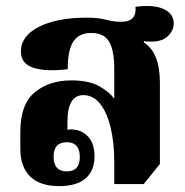

<svg xmlns="http://www.w3.org/2000/svg" viewBox="-20 -621 628 652"><path d="M181 11Q115 11 82 -22Q49 -55 49 -116V-173Q49 -267 98 -307.5Q147 -348 222 -348Q282 -348 316.5 -328.5Q351 -309 368 -286V-388Q368 -450 350.5 -479.5Q333 -509 290 -509Q248 -509 229 -480Q210 -451 210 -386Q135 -377 93 -391Q51 -405 51 -446Q51 -499 112.5 -530Q174 -561 273 -561Q315 -561 340 -554Q365 -547 392 -547Q445 -547 440 -598Q503 -606 536.5 -590Q570 -574 570 -541Q570 -516 547 -495.5Q524 -475 469 -481L468 -477Q523 -443 523 -340V-64L468 4H368V-71Q368 -137 355.5 -188.5Q343 -240 319.5 -269Q296 -298 263 -298Q209 -298 209 -207V-180Q212 -181 218 -181.5Q224 -182 229 -181Q259 -179 280 -156Q301 -133 301 -90Q301 -42 271 -15.5Q241 11 181 11ZM207 -39Q251 -39 251 -88Q251 -138 207 -138Q162 -138 162 -89Q162 -39 207 -39Z"/></svg>

Font: Noto Serif Thai SemiCondensed ExtraBold
Style: Regular
Weight: 800
Width: 4
Designer: Monotype Design Team
Foundry: Monotype Imaging Inc.
Version: Version 2.002; ttfautohint (v1.8.4.7-5d5b)